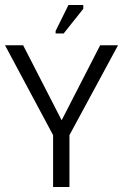

<svg xmlns="http://www.w3.org/2000/svg" viewBox="-33 -743 489 763"><path d="M243 0V-206L436 -563H365L212 -265L59 -563H-13L178 -206V0ZM188 -610H220L298 -708V-723H239L188 -620Z"/></svg>

Font: OSH Darker Grotesque Medium
Style: Regular
Weight: 500
Designer: Gabriel Lam
Foundry: TypeRant
Version: Version 1.000;Glyphs 3.1.1 (3148)